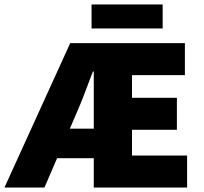

<svg xmlns="http://www.w3.org/2000/svg" viewBox="-42 -844 916 864"><path d="M-22 0 274 -650H790V-506H552V-404H754V-260H552V-144H800V0H380V-522H376Q358 -476 341.5 -431.5Q325 -387 308 -348L158 0ZM130 -132V-265H468V-132ZM370 -716V-824H690V-716Z"/></svg>

Font: Mada Black
Style: Regular
Weight: 900
Designer: Khaled Hosny
Version: Version 1.5